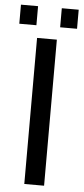

<svg xmlns="http://www.w3.org/2000/svg" viewBox="-58 -869 393 901"><g transform="rotate(5 139.0 -418.5)"><path d="M92.3 0H185.5V-688H92.3ZM195.8 -747.1H275.4V-836.9H195.8ZM3.4 -747.1H84V-836.9H3.4Z"/></g></svg>

Font: Arimo
Style: Regular
Weight: 400
Designer: Steve Matteson
Foundry: Monotype Imaging Inc.
Version: Version 1.32